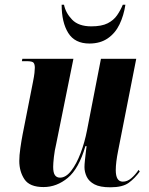

<svg xmlns="http://www.w3.org/2000/svg" viewBox="-20 -786 634 816"><path d="M449 10Q405 10 381.5 -2.5Q358 -15 348.5 -35Q339 -55 339 -76Q339 -87 341 -105.5Q343 -124 345 -141Q347 -158 348 -165H343Q315 -69 268 -30Q221 9 165 9Q106 9 84 -24Q62 -57 62 -102Q62 -125 66.5 -156.5Q71 -188 76 -214L120 -437Q125 -462 126.5 -476Q128 -490 128 -498Q128 -513 122.5 -519.5Q117 -526 93 -526H73L75 -536H292L219 -175Q212 -146 209 -118.5Q206 -91 206 -77Q206 -52 213.5 -41.5Q221 -31 235 -31Q260 -31 282.5 -60Q305 -89 322.5 -135Q340 -181 350 -233L409 -536H559L482 -145Q472 -95 472 -63Q472 -14 502 -14Q521 -14 538 -28.5Q555 -43 569 -64L574 -57Q553 -28 527 -9Q501 10 449 10ZM360 -601Q298 -601 270 -646Q242 -691 242 -766H252Q259 -731 286.5 -702.5Q314 -674 368 -674Q412 -674 437.5 -687Q463 -700 477.5 -721Q492 -742 502 -766H513Q506 -720 488 -682.5Q470 -645 438 -623Q406 -601 360 -601Z"/></svg>

Font: Noto Serif Display ExtraCondensed ExtraBold
Style: Italic
Weight: 800
Width: 2
Italic angle: -12°
Designer: Monotype Design Team
Foundry: Monotype Imaging Inc.
Version: Version 2.009